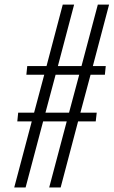

<svg xmlns="http://www.w3.org/2000/svg" viewBox="-20 -830 503 850"><path d="M181.2 -331.1H285.6L330.6 -499H226.1ZM43 0 120.6 -292.5H56.6L60.5 -331.1H130.9L175.8 -499H96.7L100.6 -537.6H186L257.8 -809.6H308.1L236.3 -537.6H340.8L413.1 -809.6H462.9L391.1 -537.6H448.2L444.3 -499H380.9L335.9 -331.1H408.2L403.8 -292.5H325.7L248.5 0H197.8L275.4 -292.5H170.9L93.3 0Z"/></svg>

Font: Oswald
Style: Extra-Light
Weight: 200
Designer: Vernon Adams
Foundry: Vernon Adams
Version: 3.0; ttfautohint (v0.94.23-7a4d-dirty) -l 8 -r 50 -G 200 -x 